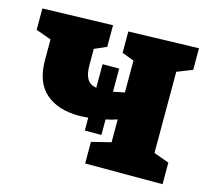

<svg xmlns="http://www.w3.org/2000/svg" viewBox="-84 -640 812 738"><g transform="rotate(15 322.5 -270.5)"><path d="M621 -455 560 -431V-108L621 -86V0H313V-86L390 -105V-196Q368 -188 345 -184V-122H279V-173Q255 -171 243 -171Q158 -171 109.5 -213.5Q61 -256 61 -344V-426L0 -448V-533L279 -541V-455L231 -434V-370Q231 -333 242.5 -314.5Q254 -296 279 -292V-386H345V-294Q353 -296 364.5 -298Q376 -300 390 -303V-430L342 -448V-533L621 -541Z"/></g></svg>

Font: Bitter Pro ExtraBold
Style: Regular
Weight: 800
Designer: Sol Matas, and Bitter project Authors
Foundry: Sol Matas
Version: Version 1.010